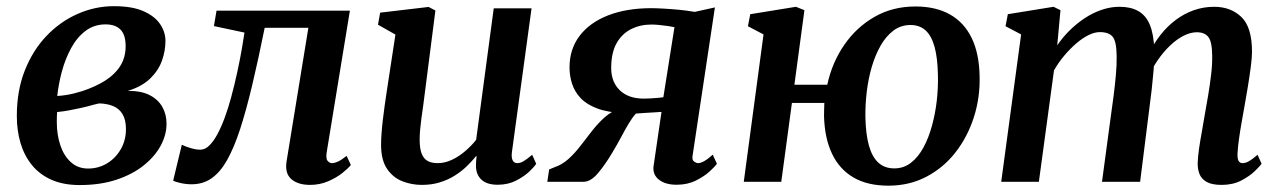

<svg xmlns="http://www.w3.org/2000/svg" viewBox="-20 -589 4148 622"><path d="M238.5 10.5Q185.5 10.5 147 -6.5Q108.5 -23.5 83.5 -54.2Q58.5 -85 46.5 -125.5Q34.5 -166 34.5 -213Q34.5 -295.5 60.5 -361Q86.5 -426.5 131 -473Q175.5 -519.5 232 -544.2Q288.5 -569 349 -569Q408 -569 444.8 -552.8Q481.5 -536.5 498.8 -510.8Q516 -485 516 -456.5Q516 -424.5 504.8 -392.8Q493.5 -361 467 -335Q440.5 -309 394 -294.5Q437 -295 464.5 -281Q492 -267 505.8 -242.8Q519.5 -218.5 519.5 -188Q519.5 -152.5 500.8 -117.5Q482 -82.5 446 -53.5Q410 -24.5 357.8 -7Q305.5 10.5 238.5 10.5ZM265.5 -43Q299 -43 326.8 -59.8Q354.5 -76.5 371.2 -105.5Q388 -134.5 388 -171Q388 -200.5 377.2 -218.8Q366.5 -237 346.8 -245.2Q327 -253.5 301 -254Q293.5 -252.5 283.5 -249.8Q273.5 -247 262.2 -244Q251 -241 238.5 -238.5Q222 -235 203.8 -231.5Q185.5 -228 165 -226Q164.5 -218 164.2 -210Q164 -202 164 -194Q164 -152.5 175.5 -118.2Q187 -84 209.8 -63.5Q232.5 -43 265.5 -43ZM165.5 -278Q180 -279 193 -281Q206 -283 219.2 -286.2Q232.5 -289.5 247 -294Q290.5 -308.5 321.8 -328.5Q353 -348.5 370 -376Q387 -403.5 387 -439.5Q387 -476 370.5 -493Q354 -510 322 -510Q284.5 -510 256.5 -488.5Q228.5 -467 209.8 -432Q191 -397 180.2 -356.5Q169.5 -316 165.5 -278Z M1038.5 -96.5Q1035 -75 1041.5 -67.8Q1048 -60.5 1055 -60.5Q1064 -60.5 1075.2 -65.8Q1086.5 -71 1103 -84L1116.5 -54.5Q1108.5 -44 1089 -28.5Q1069.5 -13 1042.5 -1.5Q1015.5 10 984.5 10Q945 10 923.5 -9Q902 -28 908.5 -67L979 -499H837.5Q816.5 -395 797 -313Q777.5 -231 757.8 -170.5Q738 -110 715.5 -70Q694.5 -32.5 666.5 -12.2Q638.5 8 600.5 8Q583 8 564.2 3.8Q545.5 -0.5 541 -4L569 -120Q573 -118 582.8 -114.2Q592.5 -110.5 605 -107.2Q617.5 -104 628.5 -104Q644.5 -104 658.5 -118Q672.5 -132 685 -155.5Q697.5 -179 708.5 -209.2Q719.5 -239.5 728.5 -272.5Q740 -315 749 -357Q758 -399 763.8 -432.5Q769.5 -466 772 -483.5L673 -504.5L681.5 -554.5H1113.5Z M1346.5 10Q1313.5 10 1283.5 -1.8Q1253.5 -13.5 1234.2 -41.5Q1215 -69.5 1214.5 -118Q1214.5 -135.5 1216 -156.5Q1217.5 -177.5 1220.2 -200.5Q1223 -223.5 1226.2 -247.2Q1229.5 -271 1233 -293.5L1261 -477L1204.5 -509L1211.5 -548L1368.5 -566.5L1390.5 -555L1356.5 -289.5Q1354 -268 1351 -246.8Q1348 -225.5 1345.2 -205.8Q1342.5 -186 1341 -168.5Q1339.5 -151 1339.5 -137Q1339.5 -107.5 1346.2 -90.8Q1353 -74 1366 -67.2Q1379 -60.5 1398 -60.5Q1421.5 -60.5 1444.5 -71.5Q1467.5 -82.5 1487.5 -99.8Q1507.5 -117 1522.5 -136L1579.5 -562H1702L1638.5 -97Q1636 -78 1641 -69.2Q1646 -60.5 1655.5 -60.5Q1665 -60.5 1675.2 -66.2Q1685.5 -72 1704 -87.5L1717 -58.5Q1712.5 -50.5 1695.8 -34.2Q1679 -18 1652.5 -4.2Q1626 9.5 1592.5 9.5Q1558 9.5 1540.5 -6.2Q1523 -22 1522 -48.5Q1522 -51 1522 -54.8Q1522 -58.5 1522.2 -63.2Q1522.5 -68 1523 -73Q1523.5 -78 1524 -82.5L1522.5 -83.5Q1509 -66.5 1491.5 -49.8Q1474 -33 1452.2 -19.5Q1430.5 -6 1404.2 2Q1378 10 1346.5 10Z M2289 -88 2302.5 -58.5Q2298 -51.5 2280.5 -35Q2263 -18.5 2235.2 -4.5Q2207.5 9.5 2172 9.5Q2136 9.5 2115.2 -6.5Q2094.5 -22.5 2097 -49L2123 -226.5Q2112 -225.5 2096.8 -224.8Q2081.5 -224 2066.2 -223Q2051 -222 2040 -221Q2028.5 -208.5 2016.8 -188.8Q2005 -169 1992 -144.5Q1979 -120 1963 -93.5Q1940.5 -55.5 1917 -27.8Q1893.5 0 1870 0H1753L1759 -40L1777 -47.5Q1801 -55.5 1821.8 -74.2Q1842.5 -93 1861.2 -117.5Q1880 -142 1899.2 -166.5Q1918.5 -191 1939.8 -209.8Q1961 -228.5 1986 -236L2003 -222.5Q1950 -224.5 1915.2 -237.5Q1880.5 -250.5 1861 -271.2Q1841.5 -292 1833.2 -317.8Q1825 -343.5 1825 -370.5Q1825 -430 1857.8 -473Q1890.5 -516 1950 -539.2Q2009.5 -562.5 2090 -562.5Q2105 -562.5 2128.2 -561.2Q2151.5 -560 2178.2 -557.5Q2205 -555 2230.5 -550.5L2296 -565L2223.5 -83.5Q2221.5 -70.5 2228.8 -65.5Q2236 -60.5 2241.5 -60.5Q2250 -60.5 2262.2 -67.5Q2274.5 -74.5 2289 -88ZM2129 -274 2165 -501Q2158.5 -502.5 2145 -504.5Q2131.5 -506.5 2116.5 -508Q2101.5 -509.5 2090.5 -509.5Q2054.5 -509.5 2024.8 -494.8Q1995 -480 1977.5 -449Q1960 -418 1960 -368.5Q1960 -323.5 1988 -296.5Q2016 -269.5 2066 -269.5Q2074.5 -269.5 2087.5 -270.2Q2100.5 -271 2112.2 -272Q2124 -273 2129 -274Z M2553.5 -314.5H2660Q2675.5 -386 2714.8 -443.2Q2754 -500.5 2812.8 -534.2Q2871.5 -568 2945.5 -568Q3012 -568 3057.8 -542Q3103.5 -516 3127.8 -466Q3152 -416 3153.5 -343.5Q3155.5 -273.5 3135 -209.5Q3114.5 -145.5 3075.5 -95.5Q3036.5 -45.5 2981.2 -16.5Q2926 12.5 2858 12.5Q2790.5 12.5 2745 -14Q2699.5 -40.5 2675.5 -90.8Q2651.5 -141 2649.5 -212.5Q2649.5 -223.5 2649.8 -234.2Q2650 -245 2650.5 -255.5H2545.5L2511 0H2389.5L2453.5 -477.5L2403 -504L2410.5 -543L2558.5 -567L2586 -556ZM2929.5 -508Q2898.5 -508 2874.5 -490Q2850.5 -472 2833 -441.5Q2815.5 -411 2804.2 -372.5Q2793 -334 2788 -292.2Q2783 -250.5 2783.5 -211Q2784.5 -154.5 2795 -117.2Q2805.5 -80 2825.8 -61.8Q2846 -43.5 2877 -43.5Q2908 -43.5 2931.5 -62Q2955 -80.5 2971.8 -111.5Q2988.5 -142.5 2999.2 -181.8Q3010 -221 3014.8 -263.2Q3019.5 -305.5 3018.5 -345Q3017.5 -401.5 3007.5 -437.5Q2997.5 -473.5 2978.2 -490.8Q2959 -508 2929.5 -508Z M3415.5 -556 3405 -442Q3422 -467.5 3445 -490.2Q3468 -513 3494.2 -530.2Q3520.5 -547.5 3549 -557.2Q3577.5 -567 3607 -567Q3643 -567 3667.5 -553.2Q3692 -539.5 3704.8 -509.2Q3717.5 -479 3719.5 -428.5Q3719.5 -422 3719.5 -415Q3719.5 -408 3719 -400.8Q3718.5 -393.5 3717.5 -385.5L3699.5 -411Q3716.5 -446.5 3739 -475.2Q3761.5 -504 3789 -524.5Q3816.5 -545 3847.8 -556Q3879 -567 3913.5 -567Q3967 -567 4001.5 -534Q4036 -501 4036 -421Q4036 -403 4032 -372.2Q4028 -341.5 4022.5 -308Q4017 -274.5 4012 -247Q4007.5 -221.5 4002.5 -193.5Q3997.5 -165.5 3993.8 -138.8Q3990 -112 3989 -91Q3988.5 -73.5 3993 -67Q3997.5 -60.5 4005 -60.5Q4015 -60.5 4025.8 -66.5Q4036.5 -72.5 4054 -87.5L4067 -58.5Q4062 -51 4045.2 -34.8Q4028.5 -18.5 4001.2 -4.2Q3974 10 3937.5 10Q3905.5 10 3888.5 0Q3871.5 -10 3865.5 -26.2Q3859.5 -42.5 3860 -61.5Q3860.5 -79.5 3864.2 -106Q3868 -132.5 3873.5 -162.2Q3879 -192 3883.5 -220.5Q3888.5 -247.5 3894 -280.5Q3899.5 -313.5 3903.5 -347Q3907.5 -380.5 3907 -409.5Q3906.5 -454 3894.5 -469.2Q3882.5 -484.5 3857 -484.5Q3837 -484.5 3815 -473.5Q3793 -462.5 3771.2 -442Q3749.5 -421.5 3730.5 -394Q3711.5 -366.5 3698.5 -334L3719.5 -405Q3719 -382 3716.5 -354.2Q3714 -326.5 3711 -298.8Q3708 -271 3704.5 -246.5L3673.5 0H3550L3579.5 -219Q3583.5 -247 3587.8 -280Q3592 -313 3595 -346.2Q3598 -379.5 3597.5 -407.5Q3597 -455 3584.5 -470Q3572 -485 3543 -485Q3526 -485 3506.2 -475.2Q3486.5 -465.5 3466.5 -448.2Q3446.5 -431 3427.8 -408.8Q3409 -386.5 3394.5 -361L3345.5 0H3223.5L3288 -477.5L3237.5 -504L3245 -543L3393 -567Z"/></svg>

Font: Merriweather 20pt SemiBold
Style: Italic
Weight: 600
Italic angle: -7.8°
Version: Version 2.101